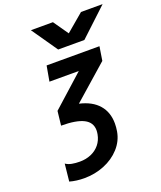

<svg xmlns="http://www.w3.org/2000/svg" viewBox="-174 -1072 999 1195"><g transform="rotate(-20 326.0 -474.0)"><path d="M194 -725H544L529.5 -633L301.5 -432.5Q384.5 -413.5 427.2 -364.2Q470 -315 470 -240Q470 -216 465.5 -189Q455 -128.5 412.8 -82Q370.5 -35.5 308 -10.2Q245.5 15 175 15Q124 15 79 2.5L91 -112.5Q108.5 -100.5 132 -96Q155.5 -91.5 184.5 -91.5Q225 -91.5 259 -106Q293 -120.5 315.8 -148.2Q338.5 -176 345.5 -214.5Q348 -229.5 348 -239.5Q348 -292.5 299 -317.2Q250 -342 150.5 -342L161 -436L370.5 -624H176ZM177 -964.5H323L392 -865.5L509 -964.5H652L469 -793.5H295.5Z"/></g></svg>

Font: JuliaMono ExtraBoldItalic
Style: Regular
Weight: 800
Italic angle: -9°
Monospace: yes
Designer: cormullion
Foundry: corm
Version: Version 0.049; ttfautohint (v1.8.4)